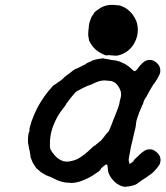

<svg xmlns="http://www.w3.org/2000/svg" viewBox="-20 -712 663 769"><path d="M390 -478H396L403 -476Q408 -476 408.5 -475.5Q409 -475 413.5 -474.5Q418 -474 420.5 -473Q423 -472 428.5 -471.5Q434 -471 437 -470.5Q440 -470 440 -470Q441 -471 451 -468Q455 -466 456 -466Q457 -466 456 -467L480 -456Q496 -447 511 -432Q515 -428 517 -427Q522 -426 529 -434Q551 -466 570 -471Q583 -474 595 -469Q607 -463 616 -451Q622 -441 622 -429Q622 -422 620.5 -417.5Q619 -413 616 -408Q610 -395 600 -381Q597 -378 595 -374.5Q593 -371 591 -368Q583 -356 569 -330Q568 -326 565 -323Q560 -317 555 -304Q553 -300 553 -299L555 -302Q556 -305 556 -305Q556 -305 555 -302Q554 -299 552.5 -295.5Q551 -292 551 -291V-292Q551 -293 551 -294L546 -281Q543 -275 541 -270Q535 -256 534 -251Q533 -248 530.5 -241.5Q528 -235 527 -230Q524 -214 524 -209Q524 -206 519 -186Q511 -154 509 -143Q507 -135 505 -126.5Q503 -118 502.5 -114Q502 -110 501 -105Q494 -74 496 -66Q497 -63 498 -63L499 -62Q497 -62 497 -60Q497 -52 508 -61L515 -67L517 -70L515 -69Q513 -67 514 -68L516 -71Q521 -75 530 -84Q550 -104 562 -110Q565 -112 569.5 -113Q574 -114 580 -114Q593 -114 604 -105Q619 -94 622 -80Q623 -77 623 -71Q623 -65 622 -63Q621 -55 617 -50Q612 -42 601 -30Q590 -18 585 -15Q582 -13 579 -11Q576 -9 573.5 -7Q571 -5 567 -2Q557 5 548 10Q545 12 540 16Q530 24 522 28Q506 34 491 35Q485 36 483 36Q478 37 469 34Q440 24 421 -6Q417 -13 414 -22Q412 -29 412.5 -29.5Q413 -30 412 -35.5Q411 -41 411 -44Q411 -51 408.5 -53Q406 -55 397 -48Q384 -38 384 -35Q384 -33 375 -25Q364 -17 348 -7Q331 3 318 8Q295 18 277 20L266 21Q266 20 257 20Q235 20 210 10Q207 9 193.5 2Q180 -5 175 -6Q165 -9 151 -18Q142 -23 133 -32Q129 -36 128 -36Q127 -36 121 -45Q110 -60 107 -71Q105 -76 104 -78.5Q103 -81 102.5 -82.5Q102 -84 102 -85V-91Q100 -96 100 -98Q101 -104 98 -110Q97 -114 95 -123Q95 -130 93.5 -133.5Q92 -137 92 -146Q92 -175 97 -185Q100 -191 98 -192Q96 -193 107 -228Q116 -252 126 -273Q145 -311 173 -346Q195 -373 199 -373Q201 -373 205 -377Q208 -379 210 -380.5Q212 -382 214 -383.5Q216 -385 216.5 -385Q217 -385 217.5 -385.5Q218 -386 222.5 -389Q227 -392 232.5 -397.5Q238 -403 240 -405L242 -406L251 -413Q280 -436 283 -436Q284 -436 287.5 -437.5Q291 -439 295 -441Q310 -448 312 -450Q312 -450 317 -452Q322 -454 322.5 -455Q323 -456 325 -457Q327 -458 327 -458.5Q327 -459 331 -460.5Q335 -462 335.5 -462.5Q336 -463 341 -465Q346 -467 347.5 -468Q349 -469 348 -469L361 -473Q377 -477 390 -478ZM396 -390Q381 -389 369 -384Q356 -379 347 -374Q342 -372 339 -371Q333 -370 309 -358Q285 -346 281 -341Q261 -318 252 -305Q248 -300 246.5 -298Q245 -296 245 -295Q244 -292 237 -283Q231 -276 224 -266Q206 -241 194 -210Q184 -184 182 -165Q180 -149 180 -141Q180 -134 180 -131Q179 -125 182 -114L187 -106L188 -104Q192 -98 198 -91Q212 -74 232 -67Q248 -62 270 -68Q279 -70 290 -75Q317 -89 350 -122Q358 -129 359 -129Q361 -128 366 -134Q369 -137 369.5 -137Q370 -137 372.5 -139.5Q375 -142 375.5 -142Q376 -142 378 -144Q380 -146 380 -146Q383 -146 392 -158Q398 -165 398 -165.5Q398 -166 401.5 -170.5Q405 -175 407 -177Q409 -179 410 -180.5Q411 -182 412 -182Q418 -188 419 -195Q420 -196 421 -198Q425 -208 426 -211Q426 -211 427.5 -214.5Q429 -218 429 -218.5Q429 -219 430.5 -222.5Q432 -226 432.5 -228.5Q433 -231 437 -239Q445 -258 453 -280Q458 -293 460 -308Q461 -313 461 -313Q462 -313 463 -320Q464 -324 464.5 -326Q465 -328 465 -334Q465 -340 464 -345Q460 -356 456 -363Q452 -370 444 -378Q437 -384 430 -386Q424 -388 421 -388Q418 -388 414 -388.5Q410 -389 404 -389.5Q398 -390 397.5 -390Q397 -390 396 -390ZM418 -692Q432 -693 441 -692Q444 -691 451 -691Q460 -691 468 -687Q483 -681 491 -674Q500 -667 506 -660Q523 -640 529 -618Q532 -603 532 -593Q532 -579 529 -567Q526 -555 521 -545Q505 -512 473 -497Q454 -488 441 -489Q430 -490 418 -491Q407 -491 406 -490Q405 -489 391 -495.5Q377 -502 365 -512Q352 -523 343 -538Q335 -551 336 -555Q336 -556 335 -561Q332 -572 334 -590Q335 -597 335.5 -600.5Q336 -604 336 -609Q337 -619 341 -630Q343 -635 347 -645Q348 -647 352.5 -653Q357 -659 357 -660Q357 -663 370 -672Q383 -682 396 -687Q404 -690 418 -692Z"/></svg>

Font: TT2020 Style E
Style: Italic
Weight: 400
Italic angle: -15°
Version: Version 0.2.000